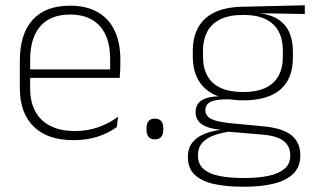

<svg xmlns="http://www.w3.org/2000/svg" viewBox="-20 -520 1189 726"><path d="M258 10Q160 10 107.5 -41.2Q55 -92.5 55 -187V-290.5Q55 -391.5 103.5 -445Q152 -498.5 245 -498.5Q307 -498.5 349.2 -474.2Q391.5 -450 413.2 -404.8Q435 -359.5 435 -295.5V-278Q435 -265.5 434.5 -252.8Q434 -240 432.5 -225.5H396Q396.5 -245.5 396.5 -263.2Q396.5 -281 396.5 -296Q396.5 -350.5 379.2 -388Q362 -425.5 328.2 -445.2Q294.5 -465 245 -465Q171 -465 132.5 -421Q94 -377 94 -293V-245V-239V-184.5Q94 -147 105 -117.5Q116 -88 137.2 -67.2Q158.5 -46.5 190 -35.5Q221.5 -24.5 263 -24.5Q310 -24.5 350.5 -38.5Q391 -52.5 426.5 -78.5L422 -40Q391.5 -17 349.8 -3.5Q308 10 258 10ZM422.5 -225.5H75V-257.5H422.5Z M565.5 7Q549.5 7 541.8 -2.5Q534 -12 534 -30V-35Q534 -53 541.8 -62.2Q549.5 -71.5 565.5 -71.5Q581.5 -71.5 589.5 -62.2Q597.5 -53 597.5 -35V-30Q597.5 -12 589.5 -2.5Q581.5 7 565.5 7Z M900 -140.5Q808 -140.5 758.5 -182.8Q709 -225 709 -306V-328Q709 -376.5 728 -413.5Q747 -450.5 788.5 -471.8Q830 -493 896.5 -494.5L1132.5 -500V-467L959 -470V-470.5Q1006.5 -464.5 1034.8 -444.8Q1063 -425 1075.2 -394.5Q1087.5 -364 1087.5 -325V-302Q1087.5 -222 1039.8 -181.2Q992 -140.5 900 -140.5ZM897 153H906.5Q957.5 153 995.8 144.8Q1034 136.5 1055.8 118.2Q1077.5 100 1077.5 69V67Q1077.5 32.5 1052.2 12.8Q1027 -7 967.5 -11.5L836.5 -22.5L855 -23.5Q817.5 -18.5 789 -8.2Q760.5 2 744.5 20.2Q728.5 38.5 728.5 66.5V68Q728.5 100.5 749.8 119Q771 137.5 809 145.2Q847 153 897 153ZM906 186H895.5Q834 186 788 175.5Q742 165 716.2 140.8Q690.5 116.5 690.5 75V73Q690.5 39.5 708.2 18Q726 -3.5 755.5 -14.8Q785 -26 820 -29.5L819 -28.5Q766.5 -33.5 743 -50.2Q719.5 -67 719.5 -95.5V-96Q719.5 -114 728.2 -127Q737 -140 756.5 -147.5Q776 -155 807 -155.5V-163L875 -144L836.5 -144.5Q791.5 -144 774 -133.8Q756.5 -123.5 756.5 -103.5V-103Q756.5 -81.5 779.2 -70Q802 -58.5 858 -53.5L974.5 -42.5Q1049.5 -35.5 1082.5 -8.2Q1115.5 19 1115.5 66.5V69Q1115.5 111 1089.2 136.8Q1063 162.5 1016 174.2Q969 186 906 186ZM899.5 -172Q949 -172 982.2 -187Q1015.5 -202 1032.5 -232Q1049.5 -262 1049.5 -305.5V-329.5Q1049.5 -372 1033 -402Q1016.5 -432 983.8 -447.8Q951 -463.5 902.5 -463.5H898.5Q845 -463.5 811.5 -446.2Q778 -429 762.8 -398.5Q747.5 -368 747.5 -328.5V-307Q747.5 -262.5 764.5 -232.5Q781.5 -202.5 815.2 -187.2Q849 -172 899.5 -172Z"/></svg>

Font: Anek Kannada Medium ExtraLight
Style: Regular
Weight: 250
Version: Version 1.003